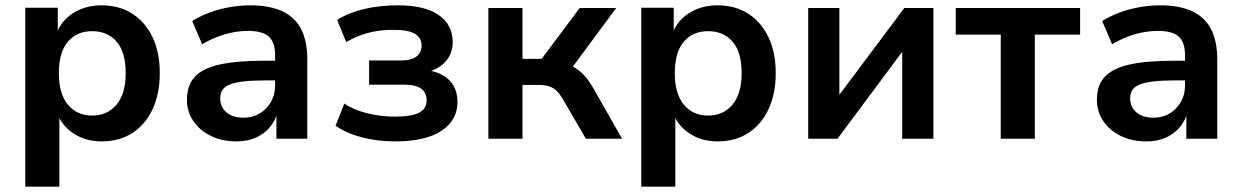

<svg xmlns="http://www.w3.org/2000/svg" viewBox="-20 -521 4664 721"><path d="M75 180V-492H197V-389H190Q207 -441 253.5 -471Q300 -501 362 -501Q427 -501 476 -470Q525 -439 552.5 -382Q580 -325 580 -246Q580 -169 553 -111Q526 -53 477 -21.5Q428 10 362 10Q301 10 256 -20Q211 -50 194 -98H203V180ZM326 -87Q383 -87 417.5 -128Q452 -169 452 -246Q452 -325 418 -364.5Q384 -404 326 -404Q269 -404 235 -364.5Q201 -325 201 -246Q201 -169 235 -128Q269 -87 326 -87Z M867 10Q814 10 772 -10.5Q730 -31 706 -66.5Q682 -102 682 -146Q682 -200 711 -232Q740 -264 804 -278.5Q868 -293 974 -293H1028V-219H976Q929 -219 897 -215.5Q865 -212 845 -204.5Q825 -197 816 -184Q807 -171 807 -152Q807 -119 830.5 -99Q854 -79 895 -79Q928 -79 954.5 -94.5Q981 -110 997 -137.5Q1013 -165 1013 -199V-313Q1013 -363 989 -384Q965 -405 911 -405Q870 -405 827 -393Q784 -381 739 -355L702 -442Q730 -460 766 -473.5Q802 -487 842 -494Q882 -501 919 -501Q991 -501 1038.5 -479.5Q1086 -458 1110 -413Q1134 -368 1134 -297V0H1018V-104H1024Q1015 -69 993.5 -43.5Q972 -18 940.5 -4Q909 10 867 10Z M1465 10Q1397 10 1338 -5.5Q1279 -21 1240 -49L1273 -132Q1309 -108 1359.5 -95.5Q1410 -83 1462 -83Q1524 -83 1553 -97.5Q1582 -112 1582 -144Q1582 -173 1561.5 -188Q1541 -203 1500 -203H1366V-294H1488Q1524 -294 1543.5 -308.5Q1563 -323 1563 -350Q1563 -379 1538.5 -394Q1514 -409 1456 -409Q1404 -409 1360.5 -397Q1317 -385 1280 -363L1246 -446Q1288 -473 1346.5 -487Q1405 -501 1475 -501Q1575 -501 1627.5 -464.5Q1680 -428 1680 -363Q1680 -318 1651 -287.5Q1622 -257 1573 -248V-259Q1613 -255 1641 -239.5Q1669 -224 1683.5 -198.5Q1698 -173 1698 -138Q1698 -70 1638 -30Q1578 10 1465 10Z M1814 0V-491H1942V-300H2014L2157 -491H2294L2112 -245L2087 -283Q2114 -280 2135.5 -268.5Q2157 -257 2175.5 -236Q2194 -215 2212 -183L2316 0H2180L2097 -143Q2084 -166 2071.5 -178.5Q2059 -191 2043 -196.5Q2027 -202 2005 -202H1942V0Z M2388 180V-492H2510V-389H2503Q2520 -441 2566.5 -471Q2613 -501 2675 -501Q2740 -501 2789 -470Q2838 -439 2865.5 -382Q2893 -325 2893 -246Q2893 -169 2866 -111Q2839 -53 2790 -21.5Q2741 10 2675 10Q2614 10 2569 -20Q2524 -50 2507 -98H2516V180ZM2639 -87Q2696 -87 2730.5 -128Q2765 -169 2765 -246Q2765 -325 2731 -364.5Q2697 -404 2639 -404Q2582 -404 2548 -364.5Q2514 -325 2514 -246Q2514 -169 2548 -128Q2582 -87 2639 -87Z M3015 0V-491H3132V-137H3111L3376 -491H3485V0H3368V-356H3390L3125 0Z M3738 0V-391H3569V-491H4036V-391H3866V0Z M4284 10Q4231 10 4189 -10.5Q4147 -31 4123 -66.5Q4099 -102 4099 -146Q4099 -200 4128 -232Q4157 -264 4221 -278.5Q4285 -293 4391 -293H4445V-219H4393Q4346 -219 4314 -215.5Q4282 -212 4262 -204.5Q4242 -197 4233 -184Q4224 -171 4224 -152Q4224 -119 4247.5 -99Q4271 -79 4312 -79Q4345 -79 4371.5 -94.5Q4398 -110 4414 -137.5Q4430 -165 4430 -199V-313Q4430 -363 4406 -384Q4382 -405 4328 -405Q4287 -405 4244 -393Q4201 -381 4156 -355L4119 -442Q4147 -460 4183 -473.5Q4219 -487 4259 -494Q4299 -501 4336 -501Q4408 -501 4455.5 -479.5Q4503 -458 4527 -413Q4551 -368 4551 -297V0H4435V-104H4441Q4432 -69 4410.5 -43.5Q4389 -18 4357.5 -4Q4326 10 4284 10Z"/></svg>

Font: Nunito Sans 11pt
Style: Bold
Weight: 700
Version: Version 3.101;gftools[0.9.27]